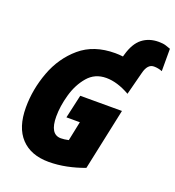

<svg xmlns="http://www.w3.org/2000/svg" viewBox="-155 -997 1031 1129"><g transform="rotate(20 360.0 -432.5)"><path d="M498 -33 580 -419H319L286 -272H370L345 -151Q318 -145 297 -145Q228 -145 228 -257Q228 -321 248.5 -394Q269 -467 313 -518.5Q357 -570 428 -570Q497 -570 576 -525L613 -668Q628 -729 668 -729Q695 -729 720 -719V-859Q707 -864 689.5 -869.5Q672 -875 645 -875Q585 -875 543 -842.5Q501 -810 480 -736L476 -722Q450 -725 427 -725Q294 -725 209 -652.5Q124 -580 83 -469.5Q42 -359 42 -246Q42 -121 103.5 -55.5Q165 10 277 10Q332 10 388.5 -1.5Q445 -13 498 -33Z"/></g></svg>

Font: Noto Sans Display SemiCondensed Black
Style: Italic
Weight: 900
Width: 4
Designer: Monotype Design team
Foundry: Monotype Imaging Inc.
Version: 1.000